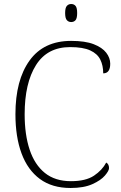

<svg xmlns="http://www.w3.org/2000/svg" viewBox="-20 -928 604 958"><path d="M332 10Q240 10 179 -35Q118 -80 87.5 -162.5Q57 -245 57 -358Q57 -528 127.5 -626Q198 -724 335 -724Q405 -724 447.5 -707.5Q490 -691 510 -665Q530 -639 530 -610Q530 -562 495 -562Q495 -601 480.5 -630.5Q466 -660 430 -676.5Q394 -693 330 -693Q216 -693 159.5 -603Q103 -513 103 -358Q103 -256 128 -181Q153 -106 204 -65Q255 -24 334 -24Q408 -24 449 -51.5Q490 -79 510 -117Q524 -109 524 -89Q524 -76 503.5 -52Q483 -28 440.5 -9Q398 10 332 10ZM335 -818Q322 -818 313.5 -827.5Q305 -837 305 -863Q305 -889 313.5 -898.5Q322 -908 335 -908Q349 -908 357 -898.5Q365 -889 365 -863Q365 -837 357 -827.5Q349 -818 335 -818Z"/></svg>

Font: Noto Serif Tamil ExtraLight
Style: Italic
Weight: 200
Italic angle: -12°
Designer: Indian Type Foundry, Tom Grace, and the Monotype Design Team
Foundry: Monotype Imaging Inc.
Version: Version 2.003; ttfautohint (v1.8.4.7-5d5b)